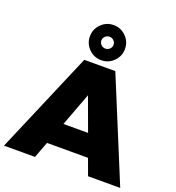

<svg xmlns="http://www.w3.org/2000/svg" viewBox="-177 -1111 1139 1245"><g transform="rotate(20 393.0 -489.0)"><path d="M572 0 531 -112H248L206 0H-8L291 -701H505L794 0ZM306 -264H476L392 -493ZM515 -857Q515 -807 479.5 -771.5Q444 -736 394 -736Q344 -736 308.5 -771.5Q273 -807 273 -857Q273 -907 308.5 -942.5Q344 -978 394 -978Q444 -978 479.5 -942.5Q515 -907 515 -857ZM352 -857Q352 -840 364.5 -828Q377 -816 394 -816Q411 -816 423.5 -828Q436 -840 436 -857Q436 -874 423.5 -886Q411 -898 394 -898Q377 -898 364.5 -886Q352 -874 352 -857Z"/></g></svg>

Font: #9Slide03 Montserrat ExtraBold
Style: Regular
Weight: 800
Designer: Julieta Ulanovsky
Foundry: Julieta Ulanovsky
Version: Version 6.001